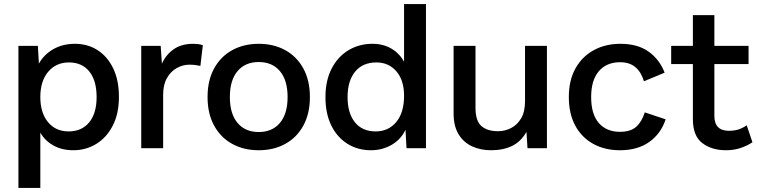

<svg xmlns="http://www.w3.org/2000/svg" viewBox="-20 -724 3696 938"><path d="M70 194V-500H165L170 -413Q194 -457 240 -483.5Q286 -510 346 -510Q409 -510 457.5 -478.5Q506 -447 533.5 -389Q561 -331 561 -251Q561 -169 531 -110.5Q501 -52 450.5 -21Q400 10 338 10Q283 10 241.5 -13Q200 -36 177 -76V194ZM315 -82Q379 -82 415.5 -126Q452 -170 452 -250Q452 -330 416.5 -374.5Q381 -419 317 -419Q254 -419 215.5 -373.5Q177 -328 177 -250Q177 -173 214.5 -127.5Q252 -82 315 -82Z M670 0V-500H765L771 -413Q790 -456 828 -483Q866 -510 924 -510Q935 -510 948 -508.5Q961 -507 971 -503L959 -402Q948 -404 936 -406Q924 -408 905 -408Q873 -408 843.5 -391.5Q814 -375 795.5 -342.5Q777 -310 777 -261V0Z M1244 -510Q1317 -510 1373.5 -479Q1430 -448 1462 -389.5Q1494 -331 1494 -250Q1494 -169 1462 -110.5Q1430 -52 1373.5 -21Q1317 10 1244 10Q1171 10 1114.5 -21Q1058 -52 1026 -110.5Q994 -169 994 -250Q994 -331 1026 -389.5Q1058 -448 1114.5 -479Q1171 -510 1244 -510ZM1244 -421Q1178 -421 1140.5 -376.5Q1103 -332 1103 -250Q1103 -168 1140.5 -123.5Q1178 -79 1244 -79Q1310 -79 1347.5 -123.5Q1385 -168 1385 -250Q1385 -332 1347.5 -376.5Q1310 -421 1244 -421Z M1792 10Q1728 10 1677.5 -21.5Q1627 -53 1598.5 -111Q1570 -169 1570 -249Q1570 -331 1600.5 -389.5Q1631 -448 1683 -479Q1735 -510 1799 -510Q1853 -510 1893 -486Q1933 -462 1954 -422V-704H2061V0H1966L1961 -90Q1939 -43 1893.5 -16.5Q1848 10 1792 10ZM1815 -82Q1878 -82 1916 -128Q1954 -174 1954 -256Q1954 -332 1916.5 -375.5Q1879 -419 1819 -419Q1752 -419 1715 -374Q1678 -329 1678 -250Q1678 -171 1714 -126.5Q1750 -82 1815 -82Z M2379 10Q2329 10 2287.5 -8.5Q2246 -27 2221 -67Q2196 -107 2196 -170V-500H2303V-198Q2303 -133 2332 -108Q2361 -83 2413 -83Q2447 -83 2477 -98.5Q2507 -114 2526 -146Q2545 -178 2545 -230V-500H2652V0H2557L2552 -80Q2526 -33 2482.5 -11.5Q2439 10 2379 10Z M3011 -510Q3095 -510 3148.5 -472Q3202 -434 3227 -369L3126 -327Q3112 -373 3083.5 -396.5Q3055 -420 3009 -420Q2943 -420 2905.5 -376Q2868 -332 2868 -250Q2868 -166 2905.5 -123Q2943 -80 3009 -80Q3061 -80 3088.5 -105Q3116 -130 3130 -175L3232 -141Q3209 -71 3152 -30.5Q3095 10 3009 10Q2935 10 2878.5 -21Q2822 -52 2790.5 -110Q2759 -168 2759 -250Q2759 -332 2791.5 -390Q2824 -448 2881 -479Q2938 -510 3011 -510Z M3628 -112 3656 -29Q3631 -12 3598 -1Q3565 10 3527 10Q3457 10 3411 -25Q3365 -60 3365 -142V-411H3259V-500H3365V-650H3470V-500H3637V-411H3470V-158Q3470 -85 3541 -85Q3568 -85 3589 -92Q3610 -99 3628 -112Z"/></svg>

Font: Prodigy Sans Medium
Style: Regular
Weight: 500
Designer: Wei Huang
Foundry: Wei Huang
Version: Version 1.003; ttfautohint (v1.8.3)